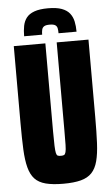

<svg xmlns="http://www.w3.org/2000/svg" viewBox="-59 -898 548 945"><g transform="rotate(-5 215.5 -425.5)"><path d="M215 8Q163 8 128.5 -1Q94 -10 74.5 -31Q55 -52 45.5 -88Q36 -124 33.5 -177.5Q31 -231 31 -306V-688H187V-252Q187 -207 188 -182Q189 -157 191.5 -146Q194 -135 199.5 -132.5Q205 -130 215 -130Q225 -130 230.5 -132.5Q236 -135 239 -146Q242 -157 242.5 -182Q243 -207 243 -252V-688H400V-306Q400 -231 397.5 -177.5Q395 -124 385.5 -88Q376 -52 356 -31Q336 -10 302 -1Q268 8 215 8ZM215 -859Q257 -859 282.5 -849.5Q308 -840 321.5 -823Q335 -806 340 -783Q345 -760 345 -732H256Q256 -746 254 -756.5Q252 -767 243.5 -772.5Q235 -778 216 -778Q197 -778 188.5 -772.5Q180 -767 177.5 -756.5Q175 -746 175 -732H86Q86 -760 90.5 -783Q95 -806 108 -823Q121 -840 147 -849.5Q173 -859 215 -859Z"/></g></svg>

Font: Saira ExtraCondensed Black
Style: Regular
Weight: 900
Width: 2
Designer: Hector Gatti with collaboration of the Omnibus-Type team
Foundry: Omnibus-Type
Version: Version 1.101